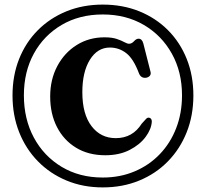

<svg xmlns="http://www.w3.org/2000/svg" viewBox="-20 -769 896 836"><path d="M427.5 47Q341.5 47 269.5 17Q197.5 -13 144.8 -67Q92 -121 63.2 -194Q34.5 -267 34.5 -353.5Q34.5 -440 63.2 -512.2Q92 -584.5 144.8 -637.5Q197.5 -690.5 269.5 -719.8Q341.5 -749 427.5 -749Q514 -749 586 -720Q658 -691 711 -638Q764 -585 793 -512.5Q822 -440 822 -353.5Q822 -266.5 793 -193.5Q764 -120.5 711.2 -66.5Q658.5 -12.5 586.2 17.2Q514 47 427.5 47ZM427.5 4Q503 4 566.2 -22.8Q629.5 -49.5 675.8 -97.8Q722 -146 747.2 -211.2Q772.5 -276.5 772.5 -354Q772.5 -456 728.2 -535.5Q684 -615 606.2 -660.5Q528.5 -706 427.5 -706Q326 -706 248.5 -660.5Q171 -615 127.5 -535.8Q84 -456.5 84 -354Q84 -250.5 127.5 -169.8Q171 -89 248.5 -42.5Q326 4 427.5 4ZM641 -239.5Q639 -206.5 614 -172.8Q589 -139 544.2 -116Q499.5 -93 438.5 -93Q365 -93 311.2 -125.8Q257.5 -158.5 228 -216Q198.5 -273.5 198.5 -348.5Q198.5 -423 229.5 -481.2Q260.5 -539.5 314 -573Q367.5 -606.5 435 -606.5Q467.5 -606.5 488.2 -599.5Q509 -592.5 521.5 -585.5Q534 -578.5 542 -578.5Q553.5 -578.5 563.5 -589.5Q573.5 -600.5 583 -600.5Q598.5 -600.5 604 -580L635.5 -456Q638 -446 632.5 -439.2Q627 -432.5 616.5 -430.5Q594.5 -427.5 585.5 -448.5Q561.5 -513 529.8 -537.5Q498 -562 458.5 -562Q404.5 -562 371.5 -509Q338.5 -456 338.5 -367.5Q338.5 -272 378.5 -219.8Q418.5 -167.5 484 -167.5Q557.5 -167.5 597 -230.5Q610 -245 616.2 -251.5Q622.5 -258 629.5 -256.5Q641 -254 641 -239.5Z"/></svg>

Font: Fraunces 72pt S050 SemiBold
Style: Regular
Weight: 600
Version: Version 1.000; ttfautohint (v1.8.3)